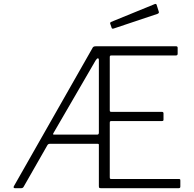

<svg xmlns="http://www.w3.org/2000/svg" viewBox="-20 -984 1014 1004"><path d="M921.5 -46.5C920.5 -47.5 918.3 -48 915 -48H563C559.7 -48 557.3 -48.5 556 -49.5C554.7 -50.5 554 -53 554 -57V-342C554 -346 554.7 -348.5 556 -349.5C557.3 -350.5 560 -351 564 -351H826C829.3 -351 831.7 -351.5 833 -352.5C834.3 -353.5 835 -355.7 835 -359V-391C835 -396.3 832.3 -399 827 -399H564C560 -399 557.3 -399.5 556 -400.5C554.7 -401.5 554 -403.7 554 -407V-685C554 -689 554.7 -691.5 556 -692.5C557.3 -693.5 560 -694 564 -694H900C906 -694 909 -697 909 -703V-734C909 -739.3 906.3 -742 901 -742H481C475.7 -742 471.7 -741.2 469 -739.5C466.3 -737.8 464 -734.7 462 -730L53 -11C51 -7.7 50.5 -5 51.5 -3C52.5 -1 54.7 0 58 0H91C97 0 101.3 -2.7 104 -8L228 -225C230.7 -229.7 235 -232 241 -232H491C495 -232 497 -230.3 497 -227V-11C497 -6.3 497.7 -3.3 499 -2C500.3 -0.7 503 0 507 0H915C920.3 0 923 -2.7 923 -8V-40C923 -43.3 922.5 -45.5 921.5 -46.5ZM497 -290C497 -283.3 494 -280 488 -280H263C259.7 -280 257.8 -280.7 257.5 -282C257.2 -283.3 258 -285.7 260 -289L480 -668C484.7 -675.3 488.7 -679 492 -679C495.3 -679 497 -675.7 497 -669ZM810 -924 799 -959C798.3 -961 797.2 -962.3 795.5 -963C793.8 -963.7 792 -963.7 790 -963L560 -869C557.3 -867.7 556 -865.3 556 -862C556 -860 556.3 -858.7 557 -858L563 -841C563.7 -836.3 566 -834 570 -834C572 -834 573.7 -834.3 575 -835L802 -911C808 -913 811 -916 811 -920Z"/></svg>

Font: Libre Franklin ExtraLight
Style: Regular
Weight: 275
Designer: Pablo Impallari, Rodrigo Fuenzalida
Foundry: Impallari Type
Version: Version 1.002; ttfautohint (v1.5)